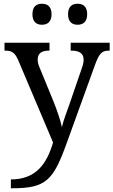

<svg xmlns="http://www.w3.org/2000/svg" viewBox="-20 -764 605 1024"><path d="M394 -632C422 -632 445 -647 445 -688C445 -730 422 -744 394 -744C365 -744 343 -730 343 -688C343 -647 365 -632 394 -632ZM204 -632C232 -632 255 -647 255 -688C255 -730 232 -744 204 -744C175 -744 153 -730 153 -688C153 -647 175 -632 204 -632ZM38 193V240H47C224 240 264 198 334 4L486 -416C509 -480 523 -494 562 -494H565V-536H357V-494H360C404 -494 426 -479 426 -445C426 -434 423 -418 417 -402L350 -207C336 -167 319 -124 310 -86C304 -119 281 -185 262 -231L189 -409C183 -424 181 -435 181 -446C181 -479 201 -494 241 -494H244V-536H4V-494H7C46 -494 60 -482 78 -441L263 -4C230 108 173 193 38 193Z"/></svg>

Font: Noto Serif Balinese
Style: Regular
Weight: 400
Designer: Monotype Design Team
Foundry: Monotype Imaging Inc.
Version: Version 2.005